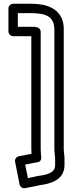

<svg xmlns="http://www.w3.org/2000/svg" viewBox="-20 -818 388 1024"><path d="M161 -675H75V-748H145C230.9 -748 270 -726.6 270 -658V-22C270 -1.9 274 17.1 274 30V62C274 100.6 240.8 113.1 183.4 120.3C175.6 121.5 169.6 122.9 163.7 124.8L128.7 131.7L114.4 59.8L156.8 51.5C160.7 50.8 172.8 48 175 48C185.4 48 202.2 41.6 199.8 20.2C198.7 9.6 197 -11.7 197 -22V-648C197 -666.5 179.3 -675 161 -675ZM148.1 2.3 80.2 15.5C66.7 18.1 57.8 31.5 60.5 44.9L84.5 165.9C86.9 178.1 99.9 188.3 113.8 185.5L174.8 173.5C180.8 172.4 182.5 171.1 190.6 169.7C241.5 163.3 324 146.2 324 62V30C324 9.7 320 -9.5 320 -22V-657.2C320.6 -666.9 319.8 -680.5 317.5 -692.8C300.8 -776.3 224 -798 145 -798H50C39.3 -798 25 -788.1 25 -773V-650C25 -639.3 34.9 -625 50 -625H147V-22C147 -14.7 147.4 -6.9 148.1 2.3Z"/></svg>

Font: Tape
Style: Regular
Weight: 500
Foundry: Cannot Into Space Fonts
Version: Version 0.97